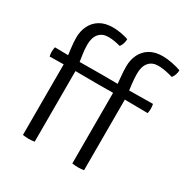

<svg xmlns="http://www.w3.org/2000/svg" viewBox="-169 -882 997 1027"><g transform="rotate(30 330.0 -368.0)"><path d="M142.5 -489.5 306 -490.5H332L447.5 -489.5L627.5 -491.5Q630.5 -476 630.5 -463Q630.5 -448.5 627.5 -434.5L448 -436.5L332 -435.5H306L143 -436.5L22 -434.5Q18.5 -448.5 18.5 -463Q18.5 -476 22 -491.5ZM413 -457.5Q410 -495 406.5 -529.8Q403 -564.5 403 -593.5Q403 -634.5 419 -667.5Q435 -700.5 467 -719.8Q499 -739 546.5 -739Q573 -739 605.8 -732.5Q638.5 -726 660 -717.5Q660 -704 655.2 -690Q650.5 -676 642 -666.5Q620 -673.5 596.2 -678Q572.5 -682.5 550.5 -682.5Q514 -682.5 493.2 -658.5Q472.5 -634.5 472.5 -590Q472.5 -559.5 476.5 -526Q480.5 -492.5 485.5 -455.5V0Q469.5 3 449 3Q429 3 413 0ZM108 -457.5Q103.5 -496 99 -530.2Q94.5 -564.5 94.5 -593.5Q94.5 -634.5 110.8 -667.5Q127 -700.5 159 -719.8Q191 -739 238.5 -739Q264 -739 290.8 -734Q317.5 -729 335 -722.5Q335 -713.5 333 -704Q331 -694.5 327.2 -685.8Q323.5 -677 317.5 -671Q300 -676 281.2 -679.2Q262.5 -682.5 242.5 -682.5Q206 -682.5 185.2 -658.5Q164.5 -634.5 164.5 -590Q164.5 -559.5 170 -526.2Q175.5 -493 180.5 -455.5V0Q172 1.5 162.5 2.2Q153 3 144 3Q135.5 3 125.8 2.2Q116 1.5 108 0Z"/></g></svg>

Font: Signika Light
Style: Regular
Weight: 300
Designer: Anna Giedry
Foundry: Anna Giedry
Version: Version 2.000